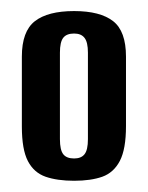

<svg xmlns="http://www.w3.org/2000/svg" viewBox="-20 -593 267 347"><path d="M113.9 -266.3Q83.5 -266.3 62.4 -273.6Q41.3 -281 30.4 -301.9Q19.5 -322.8 19.5 -364.4V-490.6Q19.5 -536.4 43 -554.7Q66.5 -573 113.9 -573Q161 -573 184.4 -554.8Q207.7 -536.7 207.7 -490.6V-365.1Q207.7 -323.5 196.6 -302.2Q185.5 -281 164.9 -273.6Q144.3 -266.3 113.9 -266.3ZM113.9 -306.6Q126.8 -306.6 132.8 -314.3Q138.9 -322 138.9 -341.5V-497.8Q138.9 -516.7 132.8 -524.5Q126.8 -532.4 113.9 -532.4Q100.3 -532.4 94.3 -524.7Q88.3 -517 88.3 -497.8V-341.5Q88.3 -322 94.3 -314.3Q100.3 -306.6 113.9 -306.6Z"/></svg>

Font: Alumni Sans SC Thin
Style: Regular
Weight: 100
Designer: Robert E. Leuschke
Foundry: Robert E. Leuschke
Version: Version 1.018